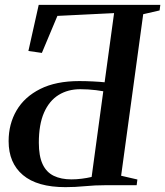

<svg xmlns="http://www.w3.org/2000/svg" viewBox="-20 -763 680 791"><path d="M249.5 8Q133.5 8 74.5 -41.8Q15.5 -91.5 15.5 -181.5Q15.5 -252 48.2 -308Q81 -364 145.8 -396.5Q210.5 -429 306.5 -429Q334 -429 363.2 -427.5Q392.5 -426 411 -424L450 -709L216.5 -697.5L152.5 -545L97 -553L139.5 -743H640.5L637.5 -720L570 -704.5L479 -39L546 -23.5L543 0H415Q371.5 0 330.5 4Q289.5 8 249.5 8ZM274 -24Q295.5 -24 317 -26.8Q338.5 -29.5 357.5 -34L405.5 -387Q392 -389.5 376 -391.5Q360 -393.5 343.2 -394.5Q326.5 -395.5 311 -395.5Q260 -395.5 221.5 -371.8Q183 -348 161.5 -299.2Q140 -250.5 140 -175Q140 -120 155.5 -86.8Q171 -53.5 201.2 -38.8Q231.5 -24 274 -24Z"/></svg>

Font: Merriweather 120pt Medium
Style: Italic
Weight: 500
Italic angle: -7.8°
Version: Version 2.101